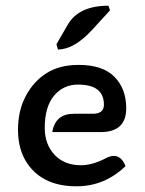

<svg xmlns="http://www.w3.org/2000/svg" viewBox="-20 -654 513 681"><path d="M251 6.8Q187 6.8 141.4 -16.8Q95.7 -40.5 69.8 -85.7Q43.9 -130.9 43.9 -193.8Q43.9 -262.2 71.8 -314.2Q99.6 -366.2 145.8 -395Q191.9 -423.8 259.3 -423.8Q344.7 -423.8 386.2 -381.3Q427.7 -338.9 427.7 -270Q427.7 -185.5 336.9 -185.5H165.5Q175.8 -250.5 242.7 -250.5H309.6Q348.6 -250.5 348.6 -282.7Q348.6 -354 256.8 -354Q204.6 -354 171.6 -314.5Q138.7 -274.9 138.7 -200.2Q138.7 -142.6 173.3 -105.2Q208 -67.9 267.6 -67.9Q307.1 -67.9 355.5 -92.8Q371.1 -101.1 383.8 -101.1Q410.6 -101.1 425.3 -64.9Q351.1 6.8 251 6.8ZM185.5 -478.5 180.2 -497.1 219.7 -565.4Q258.8 -633.8 364.7 -633.8L370.1 -617.2L306.6 -547.9Q242.7 -478.5 185.5 -478.5Z"/></svg>

Font: Bainsley
Style: Regular
Weight: 400
Designer: Paul James MIller
Foundry: High-Logic / Made with FontCreator
Version: Version 1.411;March 28, 2021;FontCreator 13.0.0.2683 64-bit